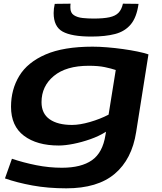

<svg xmlns="http://www.w3.org/2000/svg" viewBox="-20 -805 879 1045"><path d="M7 166 45 59Q107 80 177 94Q247 108 317 108Q422 108 480.5 67Q539 26 554 -70L557 -88Q519 -64 472 -47.5Q425 -31 379.5 -22Q334 -13 300 -13Q181 -13 110.5 -66Q40 -119 40 -224Q40 -318 85 -392Q130 -466 228 -508.5Q326 -551 484 -551Q520 -551 563 -547.5Q606 -544 649 -538Q692 -532 728.5 -524.5Q765 -517 788 -509L721 -86Q698 62 604.5 141Q511 220 341 220Q241 220 156.5 204.5Q72 189 7 166ZM610 -424Q586 -432 551 -439.5Q516 -447 463 -447Q340 -447 273 -391.5Q206 -336 206 -249Q206 -187 250 -156Q294 -125 372 -125Q414 -125 469.5 -141Q525 -157 571 -181ZM477 -606Q370 -606 321 -633Q272 -660 272 -734Q272 -758 278 -784L364 -785Q363 -778 363 -772.5Q363 -767 363 -763Q363 -735 382 -722.5Q401 -710 430 -707Q459 -704 489 -704Q543 -704 575.5 -711Q608 -718 625 -735.5Q642 -753 649 -785L734 -784Q724 -711 692 -672.5Q660 -634 606.5 -620Q553 -606 477 -606Z"/></svg>

Font: Georama Extra Expanded SemiBold
Style: Italic
Weight: 600
Width: 8
Italic angle: -9°
Designer: Jean-Baptiste Levee
Foundry: Production Type
Version: Version 1.000